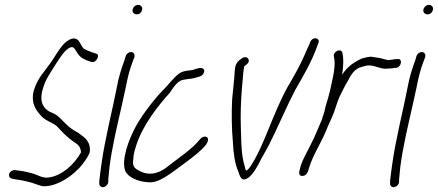

<svg xmlns="http://www.w3.org/2000/svg" viewBox="-20 -729 1800 789"><path d="M27 -26C12 -17 15 2 28 5L43 8C70 11 85 16 100 19C117 23 137 32 154 36C199 40 260 10 306 -39C321 -55 342 -83 349 -104C353 -138 337 -158 315 -173C307 -180 296 -187 283 -194C249 -214 231 -247 204 -261L182 -271C162 -283 142 -305 153 -353C166 -401 176 -412 207 -462C227 -494 242 -514 251 -522C265 -534 276 -540 285 -531L295 -516C303 -501 313 -491 334 -482L354 -475C374 -466 395 -505 374 -509L353 -516C341 -521 330 -525 323 -530C314 -540 310 -554 301 -564C286 -577 269 -571 248 -554C236 -544 219 -520 197 -484C159 -428 135 -411 118 -354C106 -300 132 -272 149 -253C166 -233 193 -227 213 -211C231 -192 254 -165 288 -143C304 -133 311 -123 313 -103C284 -51 235 -10 188 -1C156 7 136 -11 111 -17C97 -20 80 -26 56 -28L42 -30C37 -31 32 -29 27 -26Z M525 -690C522 -679 531 -670 542 -670C553 -670 561 -677 564 -688C567 -699 559 -709 548 -709C537 -709 528 -701 525 -690ZM460 -370C455 -347 451 -324 445 -298C439 -272 433 -245 427 -216L409 -128C401 -88 391 -15 388 15V26C388 31 390 34 393 37C404 47 425 33 425 18V8C426 1 427 -16 430 -43C440 -123 462 -214 481 -298C487 -324 492 -348 497 -371C504 -408 513 -445 525 -475L532 -494C534 -499 533 -504 531 -508C524 -521 503 -515 497 -500L491 -480C479 -448 467 -410 460 -370Z M495 -26C507 0 548 18 590 20C635 24 682 -17 741 -60C771 -82 809 -111 827 -135C835 -147 839 -161 829 -166C821 -171 807 -164 803 -158C771 -117 710 -77 673 -48C645 -23 599 -1 553 -27C531 -38 523 -46 528 -77C528 -92 533 -110 540 -132C567 -216 630 -295 678 -348C695 -375 709 -393 728 -400C734 -401 739 -402 744 -403C754 -405 769 -405 781 -409C793 -413 808 -414 815 -425C827 -444 813 -454 793 -448C780 -445 779 -443 770 -441C757 -439 746 -439 733 -435C711 -429 690 -403 662 -371C621 -331 570 -266 540 -213C510 -159 477 -72 495 -26Z M945 -442C943 -406 938 -363 934 -321C931 -265 932 -198 937 -146C939 -100 945 -56 959 -25C966 -4 972 19 998 3C1018 -9 1039 -46 1054 -77C1064 -95 1075 -114 1086 -135C1122 -206 1156 -288 1193 -359C1225 -414 1262 -478 1283 -538L1288 -551C1290 -556 1291 -560 1289 -564C1282 -577 1262 -573 1255 -557L1250 -544C1246 -535 1239 -522 1232 -504C1214 -461 1186 -413 1161 -370C1102 -264 1066 -132 1011 -48C1005 -39 997 -28 991 -28C990 -31 987 -36 986 -45C969 -94 971 -174 969 -243C969 -295 972 -348 977 -398C979 -423 980 -439 984 -457C990 -462 1000 -467 1002 -476C1004 -485 998 -494 988 -494C983 -494 979 -493 975 -490C958 -479 947 -468 945 -442Z M1210 -25C1208 -15 1211 -6 1221 -6C1233 -6 1240 -12 1245 -23L1251 -42C1266 -91 1297 -138 1318 -187C1330 -219 1348 -251 1357 -281C1364 -303 1372 -327 1382 -345L1396 -373L1413 -403C1428 -433 1444 -448 1466 -454L1477 -457C1513 -469 1539 -443 1570 -447C1579 -447 1594 -448 1601 -450H1608C1631 -454 1636 -491 1612 -486H1606C1596 -484 1587 -484 1577 -482C1573 -482 1570 -483 1566 -484L1551 -488C1544 -490 1538 -491 1531 -492L1511 -495C1498 -498 1481 -492 1468 -489L1455 -483C1429 -469 1406 -453 1386 -422C1391 -457 1393 -487 1387 -511C1383 -534 1347 -517 1352 -497C1353 -488 1355 -485 1355 -473C1356 -446 1349 -413 1341 -379C1338 -365 1336 -352 1332 -341C1328 -322 1322 -308 1318 -292L1314 -274C1312 -266 1309 -257 1306 -249C1305 -247 1304 -245 1305 -243C1290 -209 1277 -174 1260 -141C1245 -109 1224 -76 1215 -45Z M1720 -690C1717 -679 1726 -670 1737 -670C1748 -670 1756 -677 1759 -688C1762 -699 1754 -709 1743 -709C1732 -709 1723 -701 1720 -690ZM1655 -370C1650 -347 1646 -324 1640 -298C1634 -272 1628 -245 1622 -216L1604 -128C1596 -88 1586 -15 1583 15V26C1583 31 1585 34 1588 37C1599 47 1620 33 1620 18V8C1621 1 1622 -16 1625 -43C1635 -123 1657 -214 1676 -298C1682 -324 1687 -348 1692 -371C1699 -408 1708 -445 1720 -475L1727 -494C1729 -499 1728 -504 1726 -508C1719 -521 1698 -515 1692 -500L1686 -480C1674 -448 1662 -410 1655 -370Z"/></svg>

Font: Stray Cat
Style: UltCnObl
Weight: 400
Version: Version 1.0